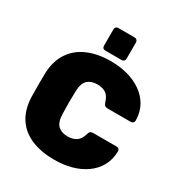

<svg xmlns="http://www.w3.org/2000/svg" viewBox="-210 -1060 1139 1215"><g transform="rotate(30 359.0 -452.5)"><path d="M364 10Q269 10 198 -19.5Q127 -49 86.5 -109Q46 -169 42 -261Q41 -302 41 -349Q41 -396 42 -439Q46 -529 87.5 -589.5Q129 -650 200.5 -680Q272 -710 364 -710Q430 -710 487.5 -694.5Q545 -679 590 -647.5Q635 -616 661 -570Q687 -524 688 -462Q688 -453 681.5 -446.5Q675 -440 666 -440H497Q482 -440 475 -446Q468 -452 463 -467Q450 -510 425 -525Q400 -540 364 -540Q320 -540 294 -516.5Q268 -493 266 -434Q263 -352 266 -266Q268 -207 294 -183.5Q320 -160 364 -160Q400 -160 425.5 -176Q451 -192 463 -233Q467 -249 474.5 -254.5Q482 -260 497 -260H666Q675 -260 681.5 -254Q688 -248 688 -239Q687 -177 661 -130.5Q635 -84 590 -52.5Q545 -21 487.5 -5.5Q430 10 364 10ZM300 -750Q289 -750 283 -756Q277 -762 277 -773V-892Q277 -902 283 -908.5Q289 -915 300 -915H419Q429 -915 435.5 -908.5Q442 -902 442 -892V-773Q442 -762 435.5 -756Q429 -750 419 -750Z"/></g></svg>

Font: Rubik ExtraBold
Style: Regular
Weight: 800
Designer: Hubert and Fischer
Foundry: Hubert and Fischer
Version: Version 2.300;gftools[0.9.30]